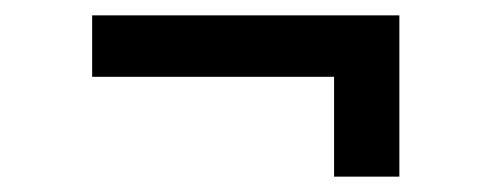

<svg xmlns="http://www.w3.org/2000/svg" viewBox="-20 -415 640 250"><path d="M415 -185V-315H100V-395H500V-185Z"/></svg>

Font: JetBrainsMono Nerd Font Mono
Style: Regular
Weight: 400
Monospace: yes
Designer: Philipp Nurullin, Konstantin Bulenkov
Foundry: JetBrains
Version: Version 2.304; ttfautohint (v1.8.4.7-5d5b);Nerd Fonts 2.3.0